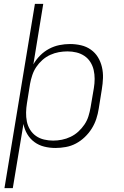

<svg xmlns="http://www.w3.org/2000/svg" viewBox="-20 -755 640 990"><path d="M3 215 160 -735H203L152 -423Q166 -448 187 -469Q208 -490 233.5 -503.5Q259 -517 286.5 -522.5Q314 -528 341 -528Q370 -528 398 -521.5Q426 -515 448.5 -499Q471 -483 485 -460Q499 -437 505.5 -409.5Q512 -382 511 -353Q510 -324 505 -294L489 -194Q485 -168 476.5 -142Q468 -116 453 -92Q438 -68 417 -48Q396 -28 371.5 -15Q347 -2 319.5 3Q292 8 266 8Q236 8 208 1Q180 -6 157.5 -22.5Q135 -39 120.5 -63.5Q106 -88 101 -116L46 215ZM254 -30Q276 -30 299 -34.5Q322 -39 344 -49.5Q366 -60 384 -76.5Q402 -93 415.5 -113Q429 -133 436 -155.5Q443 -178 447 -201L464 -301Q468 -325 468 -348.5Q468 -372 463 -394Q458 -416 446 -435Q434 -454 415.5 -466.5Q397 -479 374.5 -484.5Q352 -490 328 -490Q306 -490 283.5 -486Q261 -482 239 -472Q217 -462 198.5 -445.5Q180 -429 167 -409.5Q154 -390 146.5 -367.5Q139 -345 135 -323L119 -223Q115 -199 114.5 -175Q114 -151 118.5 -128.5Q123 -106 135 -86.5Q147 -67 165.5 -54Q184 -41 207 -35.5Q230 -30 254 -30Z"/></svg>

Font: Iosevka XLt Ex Obl
Style: Regular
Weight: 200
Width: 7
Italic angle: -9°
Monospace: yes
Designer: Belleve Invis
Foundry: Belleve Invis
Version: Version 32.5.0; ttfautohint (v1.8.4)